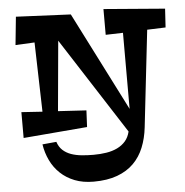

<svg xmlns="http://www.w3.org/2000/svg" viewBox="-64 -770 1105 1149"><g transform="rotate(-5 488.0 -196.0)"><path d="M445.8 -112.8 440.9 -13.2 57.1 19V-136.2L183.1 -127.9L171.9 -544.9L57.1 -539.1L74.2 -708L402.8 -692.9L704.1 -99.1V-556.2L600.1 -553.2V-708L967.8 -678.2L960.9 -565.9L850.1 -562L784.2 19Q776.9 84 754.9 138.4Q732.9 192.9 693.4 232.4Q653.8 272 594.2 293.9Q534.7 315.9 452.1 315.9Q388.2 315.9 338.6 296.4Q289.1 276.9 253.2 242.9Q217.3 209 195.6 163.6Q173.8 118.2 166 66.9L250 59.1Q260.3 90.3 281 109.4Q301.8 128.4 330.3 138.7Q358.9 148.9 393.3 152.3Q427.7 155.8 464.8 155.8Q506.3 155.8 543 149.9Q579.6 144 608.6 129.9Q637.7 115.7 657.7 92.8Q677.7 69.8 686 35.2L314 -543L275.9 -123Z"/></g></svg>

Font: Peralta
Style: Regular
Weight: 400
Designer: Astigmatic (AOETI)
Foundry: Astigmatic (AOETI)
Version: Version 1.000